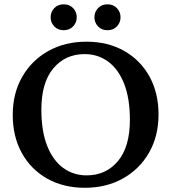

<svg xmlns="http://www.w3.org/2000/svg" viewBox="-20 -880 814 912"><path d="M391 -682Q492 -682 569.2 -638.5Q646.5 -595 689.8 -517Q733 -439 733 -336Q733 -233.5 688 -155Q643 -76.5 564 -32.2Q485 12 382.5 12Q281.5 12 204.2 -31.5Q127 -75 83.8 -153Q40.5 -231 40.5 -334Q40.5 -436.5 85.5 -515Q130.5 -593.5 209.5 -637.8Q288.5 -682 391 -682ZM391.5 -47Q483.5 -47 540.2 -114.8Q597 -182.5 597 -311Q597 -413 569.5 -482.5Q542 -552 493.5 -587.5Q445 -623 382 -623Q290 -623 233.2 -555.2Q176.5 -487.5 176.5 -359Q176.5 -257 204 -187.5Q231.5 -118 280 -82.5Q328.5 -47 391.5 -47ZM282.5 -736.5Q255 -736.5 237.8 -754.5Q220.5 -772.5 220.5 -798Q220.5 -823.5 237.8 -841.5Q255 -859.5 282.5 -859.5Q310 -859.5 327.2 -841.5Q344.5 -823.5 344.5 -798Q344.5 -772.5 327.2 -754.5Q310 -736.5 282.5 -736.5ZM490.5 -736.5Q463 -736.5 445.8 -754.5Q428.5 -772.5 428.5 -798Q428.5 -823.5 445.8 -841.5Q463 -859.5 490.5 -859.5Q518 -859.5 535.2 -841.5Q552.5 -823.5 552.5 -798Q552.5 -772.5 535.2 -754.5Q518 -736.5 490.5 -736.5Z"/></svg>

Font: Newsreader Text SemiBold
Style: Regular
Weight: 600
Designer: Hugues Gentile
Foundry: Production Type
Version: Version 1.001